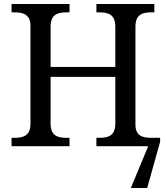

<svg xmlns="http://www.w3.org/2000/svg" viewBox="-20 -734 833 964"><path d="M38 0H329V-42H316C271 -42 234 -51 234 -114V-348H559V-114C559 -51 522 -42 477 -42H464V0H724L637 210H719L784 -22V-42H742C698 -42 660 -50 660 -109V-600C660 -663 697 -672 742 -672H755V-714H464V-672H477C522 -672 559 -663 559 -600V-398H234V-600C234 -663 271 -672 316 -672H329V-714H38V-672H51C95 -672 133 -663 133 -604V-114C133 -51 96 -42 51 -42H38Z"/></svg>

Font: Noto Serif
Style: Regular
Weight: 400
Designer: Monotype Design Team
Foundry: Monotype Imaging Inc.
Version: Version 2.015